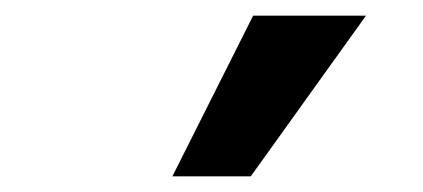

<svg xmlns="http://www.w3.org/2000/svg" viewBox="-20 -780 540 245"><path d="M200 -555 303 -760H447L300 -555Z"/></svg>

Font: Nunito Sans 12pt ExtraLight ExtraBold
Style: Regular
Weight: 800
Version: Version 3.101;gftools[0.9.27]